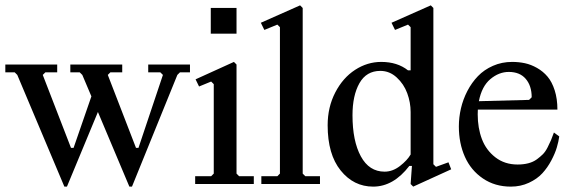

<svg xmlns="http://www.w3.org/2000/svg" viewBox="-20 -691 2159 721"><path d="M646 -409.7 475.6 9.8H465.8L347.7 -270.5L231.4 9.8H221.7L44.9 -409.7L35.2 -419.4H0V-448.7H194.8V-419.4H150.4L140.6 -409.7L246.6 -135.7H256.3L323.2 -329.1L289.1 -409.7L279.3 -419.4H244.1V-448.7H439V-419.4H394.5L384.8 -409.7L490.7 -135.7H500L591.8 -409.7L582 -419.4H536.6V-448.7H693.4V-419.4H655.8Z M771.5 -564.5V-661.1H868.2V-564.5ZM782.7 -39.1V-375L772.9 -384.8L727.5 -366.2L714.4 -393.1L858.4 -458.5L868.2 -448.7V-39.1L877.9 -29.3H933.1V0H712.9V-29.3H772.9Z M1031.2 -39.1V-588.9L1021.5 -598.6L972.7 -578.6L959.5 -605.5L1106.9 -670.9L1116.7 -661.1V-39.1L1126.5 -29.3H1181.6V0H961.4V-29.3H1021.5Z M1522 0 1526.9 -67.9H1517.1Q1457.5 9.8 1381.3 9.8Q1308.1 9.8 1259.3 -50.8Q1210.4 -111.3 1210.4 -220.7Q1210.4 -288.6 1239 -343.8Q1267.6 -398.9 1313.5 -428.7Q1359.4 -458.5 1411.6 -458.5Q1472.2 -458.5 1512.2 -426.8H1522V-588.9L1512.2 -598.6L1463.4 -578.6L1450.2 -605.5L1597.7 -670.9L1607.4 -661.1V-74.2L1617.2 -64.5L1664.1 -81.5L1674.3 -55.2L1531.7 9.8ZM1424.3 -46.4Q1454.6 -46.4 1481.9 -67.6Q1509.3 -88.9 1522 -110.8V-270.5Q1522 -306.2 1509.3 -340.8Q1496.6 -375.5 1469.7 -400.1Q1442.9 -424.8 1408.2 -424.8Q1356 -424.8 1329.8 -378.7Q1303.7 -332.5 1303.7 -258.3Q1303.7 -161.6 1335 -104Q1366.2 -46.4 1424.3 -46.4Z M2080.1 -178.7Q2077.6 -159.7 2071 -137.5Q2064.5 -115.2 2050.3 -88.4Q2036.1 -61.5 2016.6 -40.3Q1997.1 -19 1966.1 -4.6Q1935.1 9.8 1898.4 9.8Q1838.4 9.8 1793.5 -20.8Q1748.5 -51.3 1725.8 -102.1Q1703.1 -152.8 1703.1 -216.3Q1703.1 -250 1710.9 -283.9Q1718.8 -317.9 1735.1 -349.4Q1751.5 -380.9 1774.7 -405Q1797.9 -429.2 1831.1 -443.8Q1864.3 -458.5 1903.3 -458.5Q1928.2 -458.5 1951.2 -453.6Q1974.1 -448.7 1996.8 -435.8Q2019.5 -422.9 2036.1 -403.3Q2052.7 -383.8 2063 -351.8Q2073.2 -319.8 2073.2 -279.3H1774.4Q1773.9 -273.9 1773.9 -261.7Q1773.9 -210.4 1789.6 -168.9Q1805.2 -127.4 1840.1 -100.3Q1875 -73.2 1923.8 -73.2Q1945.8 -73.2 1963.9 -77.9Q1981.9 -82.5 1995.4 -92.3Q2008.8 -102.1 2018.6 -111.8Q2028.3 -121.6 2036.4 -137.7Q2044.4 -153.8 2049.1 -164.6Q2053.7 -175.3 2060.1 -193.4ZM1890.6 -420.9Q1853.5 -420.9 1821.3 -393.8Q1789.1 -366.7 1778.3 -311L1966.8 -315.9L1976.6 -325.7Q1976.6 -368.7 1954.3 -394.8Q1932.1 -420.9 1890.6 -420.9Z"/></svg>

Font: Happy Times at the IKOB
Style: Regular
Weight: 400
Designer: Lucas Le Bihan
Foundry: Lucas Le Bihan
Version: Version 1.000;PS 1.0;hotconv 1.0.88;makeotf.lib2.5.647800